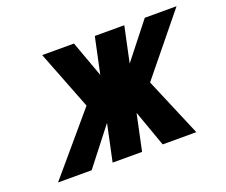

<svg xmlns="http://www.w3.org/2000/svg" viewBox="-92 -664 945 804"><g transform="rotate(-20 380.0 -262.0)"><path d="M284.2 0 318.8 -162.6 318.4 -163.6 190.9 0H41L263.2 -261.7L161.1 -523.9H302.7L361.3 -362.8L395.5 -523.9H526.9L493.2 -365.2L618.2 -523.9H759.8L546.4 -261.7L657.2 0H507.3L449.7 -161.6L415.5 0Z"/></g></svg>

Font: Tuffy
Style: BoldItalic
Weight: 700
Italic angle: -12°
Designer: Thatcher Ulrich, Karoly Barta, Michael Everson
Version: Version 001.271